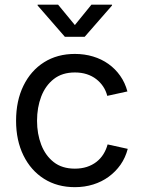

<svg xmlns="http://www.w3.org/2000/svg" viewBox="-20 -773 601 805"><path d="M293.9 11.7Q220.2 11.7 164.8 -23.2Q109.4 -58.1 78.4 -121.1Q47.4 -184.1 47.4 -266.6Q47.4 -350.6 78.4 -413.8Q109.4 -477.1 164.8 -512Q220.2 -546.9 293.9 -546.9Q334.5 -546.9 370.1 -536.1Q405.8 -525.4 434.6 -504.9Q463.4 -484.4 483.9 -455.3Q504.4 -426.3 514.2 -389.6L429.7 -371.1Q424.3 -392.6 412.4 -410.4Q400.4 -428.2 383.3 -441.4Q366.2 -454.6 343.8 -461.9Q321.3 -469.2 293.9 -469.2Q240.7 -469.2 205.6 -441.7Q170.4 -414.1 152.8 -368.2Q135.3 -322.3 135.3 -266.6Q135.3 -211.9 152.8 -166.3Q170.4 -120.6 205.3 -93.3Q240.2 -65.9 293.9 -65.9Q321.3 -65.9 344 -73.2Q366.7 -80.6 384.3 -94.2Q401.9 -107.9 413.6 -126.7Q425.3 -145.5 431.2 -167.5L515.6 -148.9Q505.9 -111.8 485.4 -82.5Q464.8 -53.2 435.8 -32Q406.7 -10.7 370.6 0.5Q334.5 11.7 293.9 11.7ZM223.6 -753.4 293.9 -668 363.3 -753.4H449.7V-750L335 -618.7H252L137.7 -750V-753.4Z"/></svg>

Font: Inter 18pt
Style: Regular
Weight: 400
Designer: Rasmus Andersson
Foundry: rsms
Version: Version 4.001;git-66647c0bb